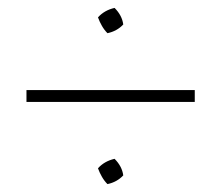

<svg xmlns="http://www.w3.org/2000/svg" viewBox="-20 -524 563 486"><path d="M252 -440Q244 -448 238 -458.5Q232 -469 228 -480Q244 -498 270 -504Q289 -485 292 -462Q276 -445 252 -440ZM47 -266V-296H473V-266ZM252 -58Q244 -66 238 -76.5Q232 -87 228 -98Q244 -116 270 -122Q289 -103 292 -80Q276 -63 252 -58Z"/></svg>

Font: Piazzolla SC Thin
Style: Regular
Weight: 100
Designer: Juan Pablo del Peral
Foundry: Huerta Tipografica
Version: Version 1.330